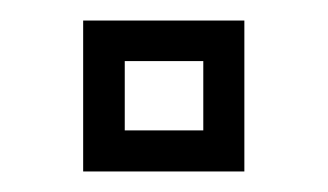

<svg xmlns="http://www.w3.org/2000/svg" viewBox="-20 -167 319 187"><path d="M61 0V-147H218V0ZM101.5 -40H178V-107.5H101.5Z"/></svg>

Font: Tourney Thin
Style: Regular
Weight: 400
Version: Version 1.015